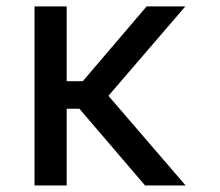

<svg xmlns="http://www.w3.org/2000/svg" viewBox="-20 -565 671 585"><path d="M183.2 -545.5V-317.5H232.2L426.8 -545.5H544.7L310.4 -273.1L545.5 0H421.9L221.9 -233.7H183.2V0H85.2V-545.5Z"/></svg>

Font: Inter Alia
Style: Regular
Weight: 400
Designer: Rasmus Andersson (Latin, Greek, Cyrillic etc.) and Evan from Shavian.info (Shavian, old style figures)
Foundry: Shavian.info
Version: Version 0.001;git-37ab20767